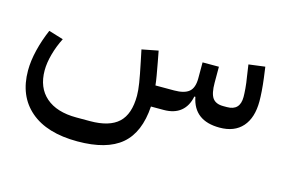

<svg xmlns="http://www.w3.org/2000/svg" viewBox="-76 -472 1288 874"><g transform="rotate(15 567.5 -35.0)"><path d="M948 12Q827 12 806 -95H801Q792 -49 762 -24.5Q732 0 682 0H622Q614 124 545.5 182Q477 240 339 240Q195 240 117 173Q39 106 39 -14Q39 -59 51.5 -110.5Q64 -162 86 -213L155 -192Q135 -153 123.5 -111Q112 -69 112 -34Q112 47 163 91.5Q214 136 307 136H371Q462 136 505 96Q548 56 548 -31Q548 -55 542.5 -90Q537 -125 524 -187L513 -240L590 -255L600 -202Q606 -169 610.5 -143.5Q615 -118 617 -98H705Q753 -98 775 -116.5Q797 -135 797 -180V-255H874V-180Q874 -129 889 -108Q904 -87 939 -87H957Q1018 -87 1018 -151Q1018 -166 1016 -191Q1014 -216 1009 -245L1001 -300L1078 -310L1085 -258Q1089 -227 1091 -199Q1093 -171 1093 -151Q1093 -73 1055.5 -30.5Q1018 12 948 12Z"/></g></svg>

Font: IBM Plex Sans Arabic Text
Style: Regular
Weight: 450
Designer: Mike Abbink, Paul van der Laan, Pieter van Rosmalen, Wael Morcos, Khajak Apelian
Foundry: Bold Monday
Version: Version 1.2